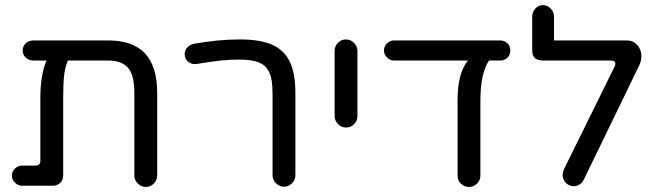

<svg xmlns="http://www.w3.org/2000/svg" viewBox="-20 -738 2622 764"><path d="M514.6 -40V-368.2Q514.6 -439.5 489.3 -468.3Q463.9 -497.1 411.1 -497.1H250Q238.3 -468.8 234.9 -436.5Q231.4 -404.3 231.4 -342.8V-39.1Q231.4 -21.5 219.7 -10.3Q208 1 190.4 1H67.4Q51.8 1 39.6 -11.2Q27.3 -23.4 27.3 -39.1Q27.3 -55.7 39.6 -67.4Q51.8 -79.1 67.4 -79.1H121.1Q140.6 -79.1 140.6 -98.6V-346.7Q140.6 -439.5 165 -497.1H113.3Q95.7 -497.1 83 -508.3Q70.3 -519.5 70.3 -537.1Q70.3 -554.7 83 -565.9Q95.7 -577.1 113.3 -577.1H411.1Q508.8 -577.1 557.1 -525.4Q605.5 -473.6 605.5 -368.2V-40Q605.5 -21.5 592.3 -7.8Q579.1 5.9 560.5 5.9Q542 5.9 528.3 -7.8Q514.6 -21.5 514.6 -40Z M1064.5 -41V-368.2Q1064.5 -422.9 1051.8 -449.2Q1040 -476.6 1011.7 -488.8Q983.4 -501 930.7 -501Q894.5 -501 857.4 -497.1Q820.3 -493.2 762.7 -483.4Q743.2 -480.5 729 -492.2Q714.8 -503.9 714.8 -522.5Q714.8 -537.1 725.1 -548.8Q735.4 -560.5 751 -563.5Q846.7 -581.1 934.6 -581.1Q1016.6 -581.1 1063.5 -559.6Q1111.3 -538.1 1133.3 -492.2Q1155.3 -446.3 1155.3 -368.2V-41Q1155.3 -22.5 1142.1 -8.8Q1128.9 4.9 1110.4 4.9Q1091.8 4.9 1078.1 -8.8Q1064.5 -22.5 1064.5 -41Z M1311.5 -276.4V-535.2Q1311.5 -553.7 1324.7 -567.4Q1337.9 -581.1 1356.4 -581.1Q1375 -581.1 1388.7 -567.4Q1402.3 -553.7 1402.3 -535.2V-276.4Q1402.3 -257.8 1389.2 -244.1Q1376 -230.5 1357.4 -230.5Q1338.9 -230.5 1325.2 -244.1Q1311.5 -257.8 1311.5 -276.4Z M1800.8 -39.1V-340.8Q1800.8 -446.3 1841.8 -497.1H1547.9Q1532.2 -497.1 1520 -509.3Q1507.8 -521.5 1507.8 -537.1Q1507.8 -553.7 1520 -565.4Q1532.2 -577.1 1547.9 -577.1H1969.7Q1987.3 -577.1 1999 -565.9Q2010.7 -554.7 2010.7 -537.1Q2010.7 -519.5 1999 -508.3Q1987.3 -497.1 1969.7 -497.1H1925.8Q1891.6 -446.3 1891.6 -336.9V-39.1Q1891.6 -20.5 1877.9 -7.3Q1864.3 5.9 1845.7 5.9Q1827.1 5.9 1814 -7.3Q1800.8 -20.5 1800.8 -39.1Z M2243.2 -2Q2231.4 -7.8 2225.1 -19Q2218.8 -30.3 2218.8 -42Q2218.8 -50.8 2223.6 -63.5L2425.8 -473.6Q2428.7 -479.5 2428.7 -484.4Q2428.7 -497.1 2412.1 -497.1H2142.6Q2119.1 -497.1 2108.4 -506.8Q2097.7 -516.6 2097.7 -540V-671.9Q2097.7 -690.4 2110.4 -704.1Q2123 -717.8 2140.6 -717.8Q2157.2 -717.8 2170.9 -704.1Q2184.6 -690.4 2184.6 -671.9V-577.1H2474.6Q2499 -577.1 2515.6 -559.1Q2532.2 -541 2532.2 -515.6Q2532.2 -494.1 2522.5 -475.6L2302.7 -22.5Q2296.9 -10.7 2286.1 -3.9Q2275.4 2.9 2262.7 2.9Q2252.9 2.9 2243.2 -2Z"/></svg>

Font: jf-openhuninn-2.0
Style: Regular
Weight: 400
Designer: [Kosugi Maru]
Designed by MOTOYA      

[Varela Round]
Joe Prince (Latin component); Avraham Cornfeld (Hebrew component)
Foundry: justfont CO.,LTD.
Version: 2.0